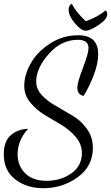

<svg xmlns="http://www.w3.org/2000/svg" viewBox="-26 -906 586 1013"><path d="M-6 -92Q-6 -163 33 -194.5Q72 -226 122 -226Q67 -166 67 -92Q67 -32 106.5 8Q146 48 220 48Q294 48 350 9Q406 -30 406 -98Q406 -145 374.5 -182.5Q343 -220 298 -247L209 -300Q165 -327 133.5 -365.5Q102 -404 102 -453Q102 -511 136 -571.5Q170 -632 237.5 -676Q305 -720 387 -720Q492 -720 492 -620Q492 -570 468 -508Q444 -446 415 -400Q382 -407 382 -443Q382 -471 411.5 -547.5Q441 -624 441 -653Q441 -696 385 -696Q297 -696 231 -621Q165 -546 165 -476Q165 -435 196 -402.5Q227 -370 271 -346L358 -295Q402 -269 433 -225.5Q464 -182 464 -126Q464 -29 384 29Q304 87 203 87Q115 87 54.5 40.5Q-6 -6 -6 -92ZM336 -855Q336 -878 353 -886Q374 -843 427 -794Q494 -818 530 -851Q540 -845 540 -832Q540 -805 495 -774.5Q450 -744 426 -744Q402 -744 369 -783.5Q336 -823 336 -855Z"/></svg>

Font: DancingScriptRegular
Style: Regular
Weight: 400
Designer: Pablo Impallari
Foundry: Pablo Impallari. www.impallari.com
Version: Version 1.002